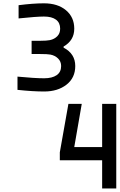

<svg xmlns="http://www.w3.org/2000/svg" viewBox="-20 -1030 707 1134"><path d="M355.5 -748.7Q424.5 -712.9 424.5 -640Q424.5 -570.3 372.7 -529.9Q321 -489.6 240.9 -489.6Q173.8 -489.6 83.3 -499.3V-577.5Q184.9 -567.7 240.9 -567.7Q287.8 -567.7 314.5 -585.9Q341.1 -604.2 341.1 -640Q341.1 -666.7 322.9 -684.6Q304.7 -702.5 277.3 -707.7Q260.4 -710.9 217.4 -710.9H166.7V-789.1H217.4Q255.2 -789.1 274.7 -793Q301.4 -798.8 318.4 -816.1Q335.3 -833.3 335.3 -860.7Q335.3 -895.8 310.5 -914.1Q285.8 -932.3 239.6 -932.3Q196 -932.3 89.8 -921.2V-999.3Q175.8 -1010.4 239.6 -1010.4Q321 -1010.4 369.8 -969.4Q418.6 -928.4 418.6 -860.7Q418.6 -791 355.5 -755.2ZM666.7 83.3H583.3V-83.3H333.3V-130.2L384.1 -416.7H462.9L418.6 -161.5H583.3V-416.7H666.7Z"/></svg>

Font: Monoid
Style: Regular
Weight: 400
Width: 4
Monospace: yes
Designer: Andreas Larsen (@larsenwork)
Version: Version 0.61